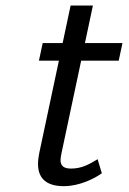

<svg xmlns="http://www.w3.org/2000/svg" viewBox="-20 -653 457 682"><path d="M202.5 -500H131.7L118.3 -437.5H189.2L119.2 -108.3C116.7 -94.2 115 -82.5 115 -70.8C115 -12.5 153.3 8.3 206.7 8.3C261.7 8.3 315 -18.3 341.7 -37.5L326.7 -87.5C299.2 -70.8 271.7 -54.2 232.5 -54.2C205 -54.2 195 -65 195 -85C195 -91.7 196.7 -99.2 198.3 -108.3L268.3 -437.5H401.7L415 -500H281.7L310 -633.3H230.8Z"/></svg>

Font: BoonHome
Style: Book Oblique
Weight: 400
Italic angle: -12°
Designer: Sungsit Sawaiwan
Foundry: Sungsit Sawaiwan
Version: Version 0.2